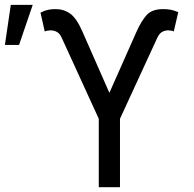

<svg xmlns="http://www.w3.org/2000/svg" viewBox="-32 -775 803 795"><path d="M377 0V-283.2L224.6 -616.2Q216.8 -634.8 205.3 -641.8Q193.8 -648.9 177.7 -649.4Q171.4 -648.9 164.3 -647.9Q157.2 -647 153.3 -644.5L135.7 -722.7Q152.8 -731.4 167 -734.4Q181.2 -737.3 198.2 -737.3Q232.9 -737.3 259.3 -718Q285.6 -698.7 309.6 -643.6L420.9 -390.6L533.2 -643.6Q553.2 -688.5 575.4 -712.9Q597.7 -737.3 643.6 -737.3Q660.6 -737.3 675 -734.6Q689.5 -731.9 706.1 -724.6L687.5 -644.5Q684.6 -647 678 -647.9Q671.4 -648.9 664.1 -649.4Q648.9 -648.9 637.7 -641.8Q626.5 -634.8 618.2 -616.2L464.8 -283.2V0ZM-11.7 -588.9 12.7 -754.9H103.5L46.9 -588.9Z"/></svg>

Font: Inter V
Style: 
Weight: 400
Designer: Rasmus Andersson
Foundry: rsms
Version: Version 4.000;git-a3f224843